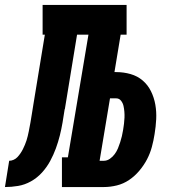

<svg xmlns="http://www.w3.org/2000/svg" viewBox="-76 -755 696 775"><path d="M-56 0 -39 -106Q-30 -106 -21 -110Q-12 -114 -5.5 -121Q1 -128 6.5 -136Q12 -144 16.5 -153Q21 -162 24.5 -170.5Q28 -179 31 -188Q34 -197 36 -206Q38 -215 40 -224Q42 -233 43.5 -242.5Q45 -252 47 -261Q50 -279 53 -297.5Q56 -316 59 -335L105 -615H96V-735H435V-615H411L386 -464H393Q423 -464 451 -456Q479 -448 500 -430Q521 -412 533.5 -386.5Q546 -361 551 -332.5Q556 -304 554.5 -274Q553 -244 548 -214Q544 -188 537 -162Q530 -136 517.5 -112Q505 -88 486.5 -66Q468 -44 445 -28.5Q422 -13 395.5 -6.5Q369 0 343 0H174V-120H198L281 -615H235L186 -316Q186 -315 186 -315Q186 -315 186 -315L185 -314Q181 -287 176.5 -260.5Q172 -234 165.5 -208Q159 -182 149.5 -156Q140 -130 126.5 -105Q113 -80 93.5 -58.5Q74 -37 49 -23Q24 -9 -3 -4.5Q-30 0 -56 0ZM326 -106H343Q356 -106 367.5 -114Q379 -122 387 -133Q395 -144 400 -156Q405 -168 409 -180.5Q413 -193 416 -205.5Q419 -218 421 -231Q423 -243 424.5 -255.5Q426 -268 426.5 -280Q427 -292 426 -304Q425 -316 422.5 -327.5Q420 -339 412.5 -348.5Q405 -358 393 -358H368Z"/></svg>

Font: Iosevka Curly Slab HvEx
Style: Italic
Weight: 900
Width: 7
Italic angle: -9°
Monospace: yes
Designer: Belleve Invis
Foundry: Belleve Invis
Version: Version 11.1.0; ttfautohint (v1.8.3)